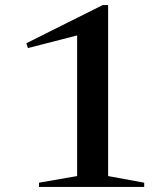

<svg xmlns="http://www.w3.org/2000/svg" viewBox="-20 -733 649 753"><path d="M282.5 -42.5V-645L341 -609L89.5 -544.5L83.5 -563.5L382.5 -713H404V-42.5L545.5 -16.5V0H133V-16.5Z"/></svg>

Font: Newsreader 60pt Medium
Style: Regular
Weight: 500
Designer: Hugues Gentile
Foundry: Production Type
Version: Version 1.003